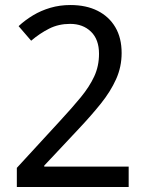

<svg xmlns="http://www.w3.org/2000/svg" viewBox="-20 -744 591 764"><path d="M47 -76 218 -262Q267 -315 301.5 -357Q336 -399 355 -440Q374 -481 374 -530Q374 -587 342 -618Q310 -649 259 -649Q213 -649 175.5 -630Q138 -611 104 -582L54 -640Q80 -664 111.5 -683Q143 -702 180.5 -713Q218 -724 260 -724Q323 -724 368.5 -701Q414 -678 439 -635.5Q464 -593 464 -533Q464 -478 442 -429Q420 -380 381.5 -332Q343 -284 293 -231L156 -85V-81H492V0H47Z"/></svg>

Font: ugurmukhi85
Style: Book
Weight: 400
Designer: Jelle Bosma - Monotype Design Team
Foundry: Monotype Imaging Inc.
Version: Version 2.003